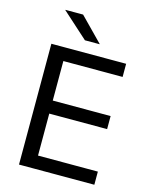

<svg xmlns="http://www.w3.org/2000/svg" viewBox="-122 -903 768 981"><g transform="rotate(15 261.5 -412.5)"><path d="M75.5 0V-639H157.5V0ZM100 0V-69.5H474V0ZM122.5 -291.5V-360.5H463.5V-291.5ZM99.5 -569.5V-639H471V-569.5ZM193.5 -825 314.5 -701.5V-700.5H236.5L100 -823.5V-825Z"/></g></svg>

Font: Anek Gurmukhi
Style: Regular
Weight: 400
Designer: Sarang Kulkarni (Gurmukhi), Yesha Goshar (Latin)
Foundry: Ek Type
Version: Version 1.003